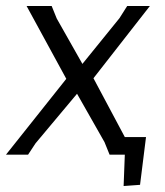

<svg xmlns="http://www.w3.org/2000/svg" viewBox="-21 -518 554 643"><path d="M397 -59H468L448 101L393 105L397 0H346L329 -42L237 -204L98 -38L73 0H-1L201 -254L68 -498H152L169 -456L255 -304L379 -457L405 -498H481L292 -256Z"/></svg>

Font: Alegreya Sans SC
Style: Italic
Weight: 400
Italic angle: -7°
Designer: Juan Pablo del Peral
Foundry: Huerta Tipografica
Version: Version 2.008; ttfautohint (v1.6)